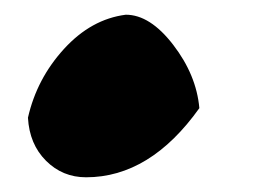

<svg xmlns="http://www.w3.org/2000/svg" viewBox="-20 -241 372 261"><path d="M97 0Q65 0 42.5 -22.5Q20 -45 18 -81Q30 -134 67 -174.5Q104 -215 151 -221Q184 -221 215.5 -180Q247 -139 251 -94Q184 0 97 0Z"/></svg>

Font: Tillana ExtraBold
Style: Regular
Weight: 800
Designer: Lipi Raval (Devanagari, Latin), Jonny Pinhorn (Latin)
Foundry: Indian Type Foundry
Version: Version 2.003;PS 1.0;hotconv 1.0.79;makeotf.lib2.5.61930; tt